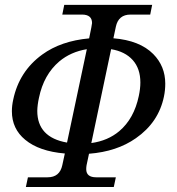

<svg xmlns="http://www.w3.org/2000/svg" viewBox="-20 -752 711 772"><path d="M347.2 -176.8Q413.6 -186 459.5 -224.6Q519 -274.9 538.1 -366.2Q544.4 -395.5 544.4 -420.4Q544.4 -476.1 513.7 -510.5Q482.9 -544.9 426.8 -554.2ZM249.5 -178.7 329.1 -554.2Q264.2 -543.5 218.3 -504.9Q155.8 -451.7 136.7 -358.9Q130.4 -330.6 129.9 -306.2Q129.9 -199.7 249.5 -178.7ZM437.5 0H84L92.3 -39.1H171.4Q220.2 -39.1 230.5 -87.9L240.7 -134.8Q137.2 -143.6 81.5 -189.9Q27.8 -233.9 27.8 -304.7Q27.8 -327.6 33.2 -351.6Q57.1 -465.3 149.9 -532.7Q225.1 -587.4 338.4 -597.7Q350.1 -653.8 350.1 -659.2Q350.1 -693.4 309.6 -693.4H230.5L238.3 -732.4H591.8L584 -693.4H504.9Q456.1 -693.4 445.8 -644.5L436 -598.1Q542 -589.4 596.2 -534.7Q644.5 -485.8 644.5 -415.5Q644.5 -389.2 639.2 -363.8Q617.7 -259.8 526.4 -196.3Q450.2 -142.6 337.9 -133.8L328.1 -87.9Q326.7 -80.1 326.7 -71.8Q326.7 -39.1 366.7 -39.1H445.8Z"/></svg>

Font: Munson
Style: Italic
Weight: 400
Italic angle: -12°
Designer: Paul James MIller
Foundry: High-Logic / Made with FontCreator
Version: Version 2.10;May 5, 2019;FontCreator 11.5.0.2430 64-bit